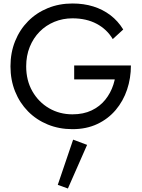

<svg xmlns="http://www.w3.org/2000/svg" viewBox="-20 -730 815 1100"><path d="M405 -275H675L730 -355H405ZM730 -355 645 -345Q645 -293 629.5 -245Q614 -197 583 -158.5Q552 -120 505 -97.5Q458 -75 395 -75Q321 -75 261 -110Q201 -145 165.5 -207Q130 -269 130 -350Q130 -411 150.5 -461.5Q171 -512 207 -548.5Q243 -585 291.5 -605Q340 -625 395 -625Q475 -625 534 -593.5Q593 -562 626 -506L686 -561Q656 -610 612.5 -643Q569 -676 514.5 -693Q460 -710 395 -710Q319 -710 254 -683.5Q189 -657 141 -608.5Q93 -560 66.5 -494Q40 -428 40 -350Q40 -272 66.5 -206Q93 -140 141 -91.5Q189 -43 254 -16.5Q319 10 395 10Q475 10 537.5 -19.5Q600 -49 643 -100Q686 -151 708 -216.5Q730 -282 730 -355ZM399 70 311 329 369 350 479 100Z"/></svg>

Font: Jost* Book
Style: Regular
Weight: 400
Version: Version 3.000